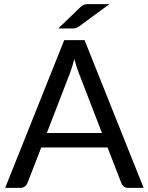

<svg xmlns="http://www.w3.org/2000/svg" viewBox="-20 -911 720 931"><path d="M676.5 0H601.5Q588.5 0 580.5 -6.5Q572.5 -13 568.5 -23L501.5 -196H180L113 -23Q109.5 -14 101 -7Q92.5 0 80 0H5L291.5 -716.5H390ZM207 -266H474.5L362 -557.5Q351 -584.5 340.5 -625Q335 -604.5 329.8 -587.2Q324.5 -570 319.5 -557ZM510.5 -891 363.5 -783Q355 -777 348.5 -775Q342 -773 331.5 -773H262.5L368 -874.5Q373 -879.5 377.2 -882.5Q381.5 -885.5 386 -887.5Q390.5 -889.5 396 -890.2Q401.5 -891 410 -891Z"/></svg>

Font: LatoHex
Style: Regular
Weight: 400
Designer: Lukasz Dziedzic
Foundry: tyPoland Lukasz Dziedzic
Version: Version 1.104; Western+Polish opensource